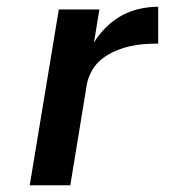

<svg xmlns="http://www.w3.org/2000/svg" viewBox="-20 -548 540 568"><path d="M68 0 154 -520H274L258 -422Q273 -447 294.5 -468Q316 -489 341 -502.5Q366 -516 393.5 -522Q421 -528 448 -528V-419Q427 -419 406 -417.5Q385 -416 363.5 -411Q342 -406 321 -397Q300 -388 282 -374Q264 -360 252.5 -340Q241 -320 237 -299L188 0Z"/></svg>

Font: Iosevka Aile Oblique
Style: Bold
Weight: 700
Italic angle: -9°
Designer: Belleve Invis
Foundry: Belleve Invis
Version: Version 31.1.0; ttfautohint (v1.8.4)